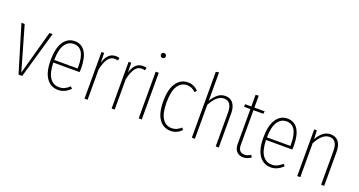

<svg xmlns="http://www.w3.org/2000/svg" viewBox="-43 -1370 3754 2010"><g transform="rotate(20 1833.5 -365.0)"><path d="M366.2 -520 216.8 0H175.8L19 -520H55.2L195.8 -29.8L331.1 -520Z M769.5 -283.2Q769.5 -260.7 767.6 -243.2H474.6Q478 -127 516.1 -74Q554.2 -21 617.7 -21Q652.8 -21 678.5 -33.2Q704.1 -45.4 732.9 -71.8L752.9 -51.8Q691.4 9.8 618.7 9.8Q535.6 9.8 487.8 -57.9Q439.9 -125.5 439.9 -255.9Q439.9 -390.1 485.8 -460.4Q531.7 -530.8 610.8 -530.8Q689 -530.8 729.2 -467.3Q769.5 -403.8 769.5 -283.2ZM735.8 -272V-294.9Q735.8 -500 610.8 -500Q550.8 -500 513.7 -445.6Q476.6 -391.1 474.6 -272Z M1068.4 -530.8Q1089.8 -530.8 1109.4 -524.9L1102.5 -495.1Q1084 -500 1066.4 -500Q1021 -500 992.9 -460.9Q964.8 -421.9 945.3 -340.8V0H911.1V-520H940.4L942.4 -413.1Q961.4 -472.7 991.9 -501.7Q1022.5 -530.8 1068.4 -530.8Z M1370.1 -530.8Q1391.6 -530.8 1411.1 -524.9L1404.3 -495.1Q1385.7 -500 1368.2 -500Q1322.8 -500 1294.7 -460.9Q1266.6 -421.9 1247.1 -340.8V0H1212.9V-520H1242.2L1244.1 -413.1Q1263.2 -472.7 1293.7 -501.7Q1324.2 -530.8 1370.1 -530.8Z M1531.7 -733.9Q1543.9 -733.9 1552 -725.8Q1560.1 -717.8 1560.1 -707Q1560.1 -695.3 1552.2 -687.3Q1544.4 -679.2 1531.7 -679.2Q1520 -679.2 1512.5 -687.3Q1504.9 -695.3 1504.9 -707Q1504.9 -717.8 1512.5 -725.8Q1520 -733.9 1531.7 -733.9ZM1548.8 -520V0H1514.6V-520Z M1874.5 -530.8Q1939.5 -530.8 1988.8 -480L1969.7 -458Q1927.7 -500 1874.5 -500Q1808.6 -500 1770 -440.7Q1731.4 -381.3 1731.4 -256.8Q1731.4 -134.8 1769.3 -77.9Q1807.1 -21 1873.5 -21Q1929.2 -21 1974.6 -64.9L1993.7 -43.9Q1939.9 9.8 1874.5 9.8Q1790.5 9.8 1742.7 -57.1Q1694.8 -124 1694.8 -256.8Q1694.8 -390.6 1743.2 -460.7Q1791.5 -530.8 1874.5 -530.8Z M2289.6 -530.8Q2346.2 -530.8 2376.5 -490.5Q2406.7 -450.2 2406.7 -379.9V0H2372.6V-376Q2372.6 -437.5 2350.6 -469.2Q2328.6 -501 2285.6 -501Q2204.6 -501 2140.6 -377.9V0H2106.4V-733.9L2140.6 -740.2V-423.8Q2170.9 -474.1 2206.5 -502.4Q2242.2 -530.8 2289.6 -530.8Z M2752 -43.9 2767.1 -20Q2727.5 9.8 2680.2 9.8Q2634.3 9.8 2607.2 -19.5Q2580.1 -48.8 2580.1 -99.1V-491.2H2510.3V-520H2580.1V-649.9L2614.3 -652.8V-520H2729L2724.1 -491.2H2614.3V-101.1Q2614.3 -63.5 2631.8 -42.2Q2649.4 -21 2683.1 -21Q2717.3 -21 2752 -43.9Z M3139.2 -283.2Q3139.2 -260.7 3137.2 -243.2H2844.2Q2847.7 -127 2885.7 -74Q2923.8 -21 2987.3 -21Q3022.5 -21 3048.1 -33.2Q3073.7 -45.4 3102.5 -71.8L3122.6 -51.8Q3061 9.8 2988.3 9.8Q2905.3 9.8 2857.4 -57.9Q2809.6 -125.5 2809.6 -255.9Q2809.6 -390.1 2855.5 -460.4Q2901.4 -530.8 2980.5 -530.8Q3058.6 -530.8 3098.9 -467.3Q3139.2 -403.8 3139.2 -283.2ZM3105.5 -272V-294.9Q3105.5 -500 2980.5 -500Q2920.4 -500 2883.3 -445.6Q2846.2 -391.1 2844.2 -272Z M3463.9 -530.8Q3520.5 -530.8 3550.8 -490.5Q3581.1 -450.2 3581.1 -379.9V0H3546.9V-376Q3546.9 -437.5 3524.9 -469.2Q3502.9 -501 3460 -501Q3378.9 -501 3314.9 -377.9V0H3280.8V-520H3310.1L3314 -423.8Q3343.3 -475.1 3379.4 -502.9Q3415.5 -530.8 3463.9 -530.8Z"/></g></svg>

Font: Fira Sans Compressed UltraLight
Style: Regular
Weight: 200
Width: 1
Designer: Carrois Corporate & Edenspiekermann AG
Foundry: Carrois Corporate GbR & Edenspiekermann AG
Version: Version 4.203;PS 004.203;hotconv 1.0.88;makeotf.lib2.5.64775